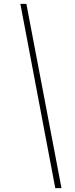

<svg xmlns="http://www.w3.org/2000/svg" viewBox="-20 -760 389 990"><path d="M116 -740 297 210H265L85 -740Z"/></svg>

Font: Georama ExtraLight
Style: Italic
Weight: 200
Italic angle: -9°
Designer: Jean-Baptiste Levee
Foundry: Production Type
Version: Version 1.000